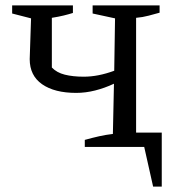

<svg xmlns="http://www.w3.org/2000/svg" viewBox="-20 -544 669 711"><path d="M262 -200Q182 -200 136 -232Q90 -264 90 -325L95 -476L25 -494V-524H250V-496Q234 -491 215.5 -486.5Q197 -482 172 -478V-294Q190 -275 220 -267.5Q250 -260 290 -260Q317 -260 345 -265.5Q373 -271 403 -282L406 -476L323 -494V-524H571V-497Q553 -492 530.5 -486Q508 -480 484 -478V-53H579V147H547L514 0H294V-26Q323 -34 347.5 -39.5Q372 -45 398 -48L402 -234Q368 -218 332.5 -209Q297 -200 262 -200Z"/></svg>

Font: Piazzolla SC
Style: Regular
Weight: 400
Designer: Juan Pablo del Peral
Foundry: Huerta Tipografica
Version: Version 1.330